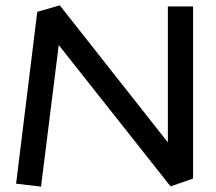

<svg xmlns="http://www.w3.org/2000/svg" viewBox="-20 -718 805 716"><path d="M133 -22 40 -33 119 -674 203 -698 606 -187V-694H700V-52L616 -23L199 -550Z"/></svg>

Font: ZCOOL KuaiLe
Style: Regular
Weight: 400
Designer: Lui Bingke
Foundry: ZCOOL
Version: Version 3.51;August 12, 2021;FontCreator 13.0.0.2613 64-bit